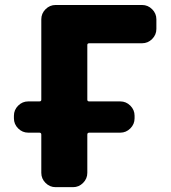

<svg xmlns="http://www.w3.org/2000/svg" viewBox="-20 -775 690 774"><path d="M93.8 -240.2Q70.3 -240.2 53.2 -257.3Q36.1 -274.4 36.1 -297.9V-308.6Q36.1 -332 53.2 -349.1Q70.3 -366.2 93.8 -366.2H138.7Q146.5 -366.2 146.5 -373V-697.3Q146.5 -720.7 163.6 -737.8Q180.7 -754.9 204.1 -754.9H552.7Q576.2 -754.9 593.3 -737.8Q610.4 -720.7 610.4 -697.3V-658.2Q610.4 -634.8 593.3 -617.7Q576.2 -600.6 552.7 -600.6H339.8Q332 -600.6 332 -593.8V-373Q332 -366.2 339.8 -366.2H464.8Q488.3 -366.2 505.4 -349.1Q522.5 -332 522.5 -308.6V-297.9Q522.5 -274.4 505.4 -257.3Q488.3 -240.2 464.8 -240.2H339.8Q332 -240.2 332 -232.4V-78.1Q332 -54.7 314.9 -37.6Q297.9 -20.5 274.4 -20.5H204.1Q180.7 -20.5 163.6 -37.6Q146.5 -54.7 146.5 -78.1V-232.4Q146.5 -240.2 138.7 -240.2Z"/></svg>

Font: Gen Jyuu Gothic Heavy
Style: Bold
Weight: 900
Designer: [Source Han Sans]
Ryoko NISHIZUKA  (kana & ideographs); Paul D. Hunt (Latin, Greek & Cyrillic); Wenlong ZHANG  (bopomofo
Version: Version 1.002.20150607